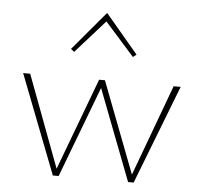

<svg xmlns="http://www.w3.org/2000/svg" viewBox="-50 -736 825 788"><g transform="rotate(5 362.5 -342.0)"><path d="M360 -649 239 -513 225 -524 360 -684 495 -524 481 -513ZM658 -408H687L529 0H506L362 -375L220 0H196L38 -408H67L209 -29L351 -408H375L519 -32Z"/></g></svg>

Font: EauTestInfant Extralight
Style: Regular
Weight: 250
Designer: Christian Thalmann (Catharsis Fonts)
Version: Version 0.001;PS 000.001;hotconv 1.0.88;makeotf.lib2.5.64775